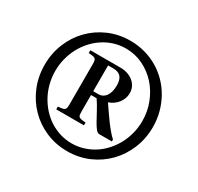

<svg xmlns="http://www.w3.org/2000/svg" viewBox="-151 -874 1102 1070"><g transform="rotate(30 400.0 -339.0)"><path d="M399.4 -34.2Q439 -34.2 474.9 -45.4Q510.7 -56.6 542 -76.7Q573.2 -96.7 598.6 -125Q624 -153.3 642.1 -187Q660.2 -220.7 669.9 -259.3Q679.7 -297.9 679.7 -338.9Q679.7 -400.4 658 -455.8Q636.2 -511.2 598.4 -553Q560.5 -594.7 509.5 -619.4Q458.5 -644 399.4 -644Q360.4 -644 324.2 -632.8Q288.1 -621.6 257.1 -601.3Q226.1 -581.1 200.7 -553Q175.3 -524.9 157.2 -491Q139.2 -457 129.4 -418.5Q119.6 -379.9 119.6 -338.9Q119.6 -297.9 129.4 -259.3Q139.2 -220.7 157.2 -187Q175.3 -153.3 200.7 -125Q226.1 -96.7 257.1 -76.7Q288.1 -56.6 324.2 -45.4Q360.4 -34.2 399.4 -34.2ZM399.4 16.1Q325.7 16.1 262 -11.5Q198.2 -39.1 151.4 -87.2Q104.5 -135.3 77.9 -200Q51.3 -264.6 51.3 -338.9Q51.3 -413.1 77.9 -478Q104.5 -543 151.4 -590.8Q198.2 -638.7 262 -666.3Q325.7 -693.8 399.4 -693.8Q448.7 -693.8 493.7 -681.4Q538.6 -668.9 577.4 -646Q616.2 -623 647.5 -590.8Q678.7 -558.6 700.9 -519Q723.1 -479.5 735.4 -433.8Q747.6 -388.2 747.6 -338.9Q747.6 -264.6 720.9 -200Q694.3 -135.3 647.5 -87.2Q600.6 -39.1 537.1 -11.5Q473.6 16.1 399.4 16.1ZM359.4 -346.2H393.6Q406.2 -346.2 418 -351.8Q429.7 -357.4 438.5 -369.1Q447.3 -380.9 452.4 -398.4Q457.5 -416 457.5 -439.9Q457.5 -476.1 442.1 -494.1Q426.8 -512.2 393.6 -512.2H359.4ZM231.4 -536.1H426.3Q449.2 -536.1 470 -529.5Q490.7 -522.9 506.6 -510.3Q522.5 -497.6 532 -479.5Q541.5 -461.4 541.5 -438Q541.5 -420.4 535.6 -404.3Q529.8 -388.2 519.3 -374.5Q508.8 -360.8 494.1 -350.3Q479.5 -339.8 461.4 -334Q473.6 -315.9 489.3 -293.2Q504.9 -270.5 521.7 -247.3Q538.6 -224.1 556.2 -203.1Q573.7 -182.1 589.4 -168V-155.8H508.3Q496.6 -155.8 485.1 -170.4Q473.6 -185.1 460.4 -208.7Q447.3 -232.4 431.4 -262.2Q415.5 -292 395.5 -321.8H359.4V-215.8Q359.4 -202.6 360.6 -195.1Q361.8 -187.5 366.9 -183.1Q372.1 -178.7 382.1 -176.8Q392.1 -174.8 409.7 -173.8V-155.8H231.4V-173.8Q248.5 -174.8 258.5 -176.8Q268.6 -178.7 273.7 -183.1Q278.8 -187.5 280.3 -195.1Q281.7 -202.6 281.7 -215.8V-476.1Q281.7 -489.3 280.3 -497.1Q278.8 -504.9 273.7 -509.3Q268.6 -513.7 258.5 -515.4Q248.5 -517.1 231.4 -518.1Z"/></g></svg>

Font: XB Zar
Style: Italic
Weight: 400
Italic angle: -12°
Designer: Behnam
Foundry: Irmug
Version: Version 8.005 2009